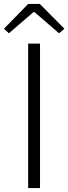

<svg xmlns="http://www.w3.org/2000/svg" viewBox="-36 -949 345 969"><path d="M-16 -804 9 -781 133 -888H138L262 -781L289 -804L165 -929H106ZM106 0H166V-729H106Z"/></svg>

Font: Spoqa Han Sans Neo Light
Style: Regular
Weight: 300
Designer: [Spoqa Han Sans Neo] Dong-huui Kim  Younghwa Kang  Yujin Lee  [Noto Sans] Ryoko NISHIZUKA  (kana & ideographs); Paul D. 
Foundry: Spoqa (http://www.spoqa-han-sans.com)
Version: Version 1.000